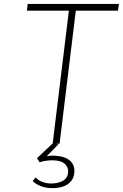

<svg xmlns="http://www.w3.org/2000/svg" viewBox="-20 -726 621 970"><path d="M120 -706H581L576 -672H363L281 0H246L328 -672H116ZM160 170Q170 182 188 190.5Q206 199 232 201Q270 202 295 189Q320 176 324 148Q327 123 310 104.5Q293 86 252 84Q236 83 214 86Q192 89 180 94L167 73L249 -4L275 3L197 83L181 74Q193 68 216 63.5Q239 59 261 61Q310 64 335 87Q360 110 355 150Q352 177 334.5 194.5Q317 212 290.5 219Q264 226 232 224Q203 222 180.5 212Q158 202 145 189Z"/></svg>

Font: Josefin Sans ExtraLight
Style: Italic
Weight: 250
Italic angle: -7°
Designer: Santiago Orozco
Foundry: Typemade
Version: Version 2.000